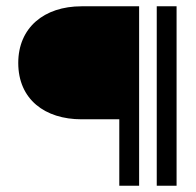

<svg xmlns="http://www.w3.org/2000/svg" viewBox="-20 -595 623 610"><path d="M38 -395C38 -279 123 -216 239 -216H359V-5H422V-575H239C120 -575 38 -507 38 -395ZM478 -5H541V-575H478Z"/></svg>

Font: Charger Sport
Style: LitExt
Weight: 300
Designer: Jasper
Foundry: Cannot Into Space Fonts
Version: Version 1.1